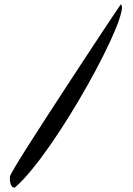

<svg xmlns="http://www.w3.org/2000/svg" viewBox="-20 -861 608 881"><path d="M25.4 -50.8Q27.3 -58.6 49.3 -95.7Q71.3 -132.8 106.4 -188Q141.6 -243.2 186 -312Q230.5 -380.9 276.9 -451.7Q323.2 -522.5 367.7 -590.3Q412.1 -658.2 448.2 -712.4Q484.4 -766.6 507.3 -801.3Q530.3 -835.9 534.2 -840.8Q543.9 -835 536.1 -802.7Q528.3 -770.5 506.8 -719.2Q485.4 -668 452.6 -603Q419.9 -538.1 380.4 -467.8Q340.8 -397.5 296.9 -326.7Q252.9 -255.9 209 -192.9Q165 -129.9 123.5 -79.6Q82 -29.3 47.9 0Q39.1 0 34.2 -6.3Q29.3 -12.7 27.3 -21.5Q25.4 -30.3 25.4 -38.6Q25.4 -46.9 25.4 -50.8Z"/></svg>

Font: Architects Daughter-petzku
Style: Regular
Weight: 400
Designer: Kimberly Geswein
Foundry: Kimberly Geswein
Version: Version 1.000 2010 initial release